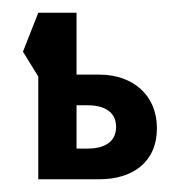

<svg xmlns="http://www.w3.org/2000/svg" viewBox="-20 -281 281 301"><path d="M100 -116H117C140 -116 162 -108 162 -82C162 -56 140 -48 117 -48H100ZM40 0H136C187 0 226 -26 226 -80C226 -133 187 -164 136 -164H100V-261H40L16 -200L40 -161Z"/></svg>

Font: Hussar Tani
Style: Dwa
Weight: 700
Foundry: Cannot Into Space Fonts
Version: Version 0.92